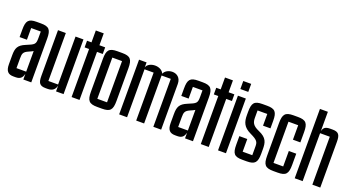

<svg xmlns="http://www.w3.org/2000/svg" viewBox="-49 -1258 3334 1821"><g transform="rotate(20 1618.5 -347.5)"><path d="M28 -90C28 -20 54 5 107 5H130C180 5 196 -20 206 -56V0H286V-441C286 -531 264 -557 182 -557H138C56 -557 35 -531 35 -441V-366H109V-484H206V-420C206 -355 198 -350 115 -316C42 -286 28 -251 28 -180ZM206 -79H108V-178C108 -227 114 -245 163 -266C180 -273 194 -280 206 -287Z M612 -552H532V-68H434V-552H355V-90C355 -20 372 5 433 5H453C503 5 527 -19 536 -59V0H612Z M648 -485H693V0H773V-485H831V-552H773V-672H693V-552H648Z M1002 5C1084 5 1106 -21 1106 -111V-441C1106 -531 1084 -557 1002 -557H953C870 -557 848 -531 848 -441V-111C848 -21 870 5 953 5ZM928 -484H1026V-68H928Z M1253 0V-484H1345V0H1425V-484H1518V0H1597V-461C1597 -525 1554 -552 1511 -552C1474 -552 1437 -533 1425 -502C1411 -536 1373 -552 1336 -552C1300 -552 1260 -536 1249 -502V-552H1173V0Z M1660 -90C1660 -20 1686 5 1739 5H1762C1812 5 1828 -20 1838 -56V0H1918V-441C1918 -531 1896 -557 1814 -557H1770C1688 -557 1667 -531 1667 -441V-366H1741V-484H1838V-420C1838 -355 1830 -350 1747 -316C1674 -286 1660 -251 1660 -180ZM1838 -79H1740V-178C1740 -227 1746 -245 1795 -266C1812 -273 1826 -280 1838 -287Z M1952 -485H1997V0H2077V-485H2135V-552H2077V-672H1997V-552H1952Z M2171 -619H2251V-700H2171ZM2251 -552H2171V0H2251Z M2462 5C2544 5 2567 -21 2567 -111V-153C2567 -224 2558 -268 2472 -305C2402 -335 2394 -367 2394 -414V-484H2492V-366H2567V-441C2567 -531 2545 -557 2463 -557H2418C2335 -557 2314 -531 2314 -441V-409C2314 -338 2330 -291 2408 -254C2486 -217 2492 -200 2492 -153V-68H2395V-196H2315V-111C2315 -21 2335 5 2418 5Z M2775 5C2857 5 2879 -21 2879 -111V-224H2804V-68H2706V-484H2804V-338H2879V-441C2879 -531 2857 -557 2775 -557H2731C2648 -557 2626 -531 2626 -441V-111C2626 -21 2648 5 2731 5Z M3203 -462C3203 -532 3186 -557 3125 -557H3104C3054 -557 3035 -544 3025 -505V-700H2945V0H3025V-484H3123V0H3203Z"/></g></svg>

Font: Queering
Style: Regular
Weight: 400
Designer: Adam Naccarato
Foundry: adamnac
Version: Version 2.000;hotconv 1.0.109;makeotfexe 2.5.65596